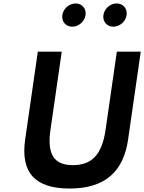

<svg xmlns="http://www.w3.org/2000/svg" viewBox="-20 -1098 832 1108"><path d="M416.3 -1078C379.1 -1078 345.1 -1048.2 339.7 -1011C334.3 -973.8 359.8 -944 397 -944C434.3 -944 468.3 -973.8 473.7 -1011C479.1 -1048.2 453.6 -1078 416.3 -1078ZM653.3 -1078C616.1 -1078 582.1 -1048.2 576.7 -1011C571.3 -973.8 596.8 -944 634 -944C671.3 -944 705.3 -973.8 710.7 -1011C716.1 -1048.2 690.6 -1078 653.3 -1078ZM654.3 -800 589.1 -348C568.3 -203.2 507.3 -145 400.9 -145C294.5 -145 250.3 -203.2 271.1 -348L336.3 -800H198.3L125.2 -293C97.7 -101.9 182.4 -10 381.4 -10C580.5 -10 691.7 -101.9 719.2 -293L792.3 -800Z"/></svg>

Font: Hussar Ekologiczny
Style: Regular
Weight: 400
Foundry: Cannot Into Space Fonts
Version: Version 0.97